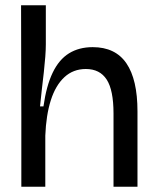

<svg xmlns="http://www.w3.org/2000/svg" viewBox="-20 -709 596 729"><path d="M61 0V-264L60 -689H154V-540Q154 -521 152 -494Q150 -467 146.5 -435.5Q143 -404 139 -370.5Q135 -337 132 -305H145Q156 -383 180 -433Q204 -483 242 -506.5Q280 -530 332 -530Q418 -530 460 -468.5Q502 -407 502 -286V0H411V-278Q411 -367 385 -407Q359 -447 306 -447Q258 -447 224.5 -416Q191 -385 173 -328.5Q155 -272 152 -194V0Z"/></svg>

Font: Bricolage Grotesque 60pt
Style: Regular
Weight: 400
Version: Version 1.001;gftools[0.9.33.dev8+g029e19f]